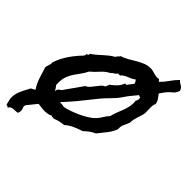

<svg xmlns="http://www.w3.org/2000/svg" viewBox="-273 -946 1228 1228"><g transform="rotate(45 341.0 -332.0)"><path d="M697.3 -734.4Q692.4 -720.7 687.5 -712.9Q682.6 -705.1 676.8 -699.7Q670.9 -694.3 664.1 -689Q657.2 -683.6 649.4 -674.8Q638.7 -664.1 630.4 -651.4Q622.1 -638.7 613.3 -627Q624 -613.3 633.8 -599.6Q643.6 -585.9 647.5 -565.4Q642.6 -557.6 641.1 -546.9Q639.6 -536.1 639.6 -524.4Q639.6 -512.7 640.1 -501.5Q640.6 -490.2 640.6 -481.4Q640.6 -469.7 636.7 -457Q632.8 -444.3 627.9 -430.2Q623 -416 619.1 -399.9Q615.2 -383.8 615.2 -365.2Q606.4 -341.8 597.7 -325.2Q588.9 -308.6 590.8 -281.2Q578.1 -247.1 555.2 -219.2Q532.2 -191.4 509.8 -162.1Q471.7 -145.5 440.4 -113.3Q410.2 -103.5 381.3 -90.8Q352.5 -78.1 328.1 -56.6Q308.6 -54.7 290.5 -50.8Q272.5 -46.9 254.9 -39.1H248Q243.2 -39.1 238.8 -39.6Q234.4 -40 230.5 -43Q217.8 -36.1 204.1 -33.7Q190.4 -31.2 175.8 -31.2Q161.1 -31.2 146.5 -33.2L117.2 -37.1L63.5 29.3Q63.5 32.2 62.5 34.7Q61.5 37.1 61.5 39.1Q61.5 47.9 65.4 55.7Q69.3 63.5 69.3 73.2Q69.3 84 64.5 96.7Q54.7 99.6 44.9 99.6Q35.2 99.6 25.4 100.6Q15.6 101.6 7.8 105.5Q0 109.4 -5.9 120.1Q-10.7 117.2 -14.2 114.7Q-17.6 112.3 -24.4 112.3Q-27.3 98.6 -31.2 84Q-35.2 69.3 -35.2 55.7Q-35.2 23.4 -19.5 -9.8Q-3.9 -43 11.7 -71.3Q29.3 -79.1 39.1 -86.9Q16.6 -121.1 5.4 -156.2Q-5.9 -191.4 -18.6 -232.4Q-16.6 -246.1 -11.7 -259.3Q-6.8 -272.5 -7.8 -288.1Q8.8 -337.9 38.1 -380.4Q67.4 -422.9 103.5 -460Q105.5 -465.8 107.9 -469.7Q110.4 -473.6 108.4 -481.4Q116.2 -479.5 120.1 -483.4Q124 -487.3 122.1 -495.1Q139.6 -505.9 155.3 -519.5Q170.9 -533.2 186 -546.9Q201.2 -560.5 216.8 -573.2Q232.4 -585.9 251 -595.7Q254.9 -604.5 261.7 -610.4Q268.6 -616.2 272.5 -624Q296.9 -630.9 319.8 -644.5Q342.8 -658.2 365.2 -671.4Q387.7 -684.6 411.6 -694.8Q435.5 -705.1 463.9 -705.1Q474.6 -705.1 485.4 -702.1L506.8 -696.3Q517.6 -693.4 527.8 -691.9Q538.1 -690.4 548.8 -694.3Q551.8 -691.4 554.7 -687.5Q557.6 -683.6 561.5 -680.7Q585 -703.1 605 -732.4Q625 -761.7 648.4 -784.2Q654.3 -776.4 662.1 -772Q669.9 -767.6 676.8 -763.2Q683.6 -758.8 689 -752.4Q694.3 -746.1 697.3 -734.4ZM206.1 -141.6Q215.8 -140.6 225.6 -140.1Q235.4 -139.6 244.1 -136.7Q265.6 -140.6 293.9 -150.4Q322.3 -160.2 350.6 -173.3Q378.9 -186.5 404.3 -202.6Q429.7 -218.8 444.3 -235.4Q458 -251 469.2 -270Q480.5 -289.1 496.1 -305.7Q502 -330.1 510.7 -352.1Q519.5 -374 527.8 -396Q536.1 -418 540.5 -440.9Q544.9 -463.9 542 -491.2Q550.8 -502.9 548.8 -514.6V-523.4Q543.9 -525.4 540 -526.9Q536.1 -528.3 531.2 -530.3L496.1 -487.3Q482.4 -470.7 470.2 -452.1Q458 -433.6 444.3 -417Q427.7 -398.4 408.7 -379.4Q389.6 -360.4 373 -340.8Q338.9 -299.8 306.2 -257.8Q273.4 -215.8 237.3 -175.8ZM460 -561.5Q458 -569.3 454.6 -575.7Q451.2 -582 444.3 -585.9Q434.6 -577.1 422.9 -571.8Q411.1 -566.4 398.9 -561.5Q386.7 -556.6 375.5 -549.8Q364.3 -543 356.4 -533.2H338.9Q333 -522.5 322.3 -517.1Q311.5 -511.7 303.7 -502Q271.5 -485.4 249 -459.5Q226.6 -433.6 199.2 -411.1Q185.5 -383.8 170.4 -363.8Q155.3 -343.8 141.6 -323.2Q127.9 -302.7 119.1 -278.8Q110.4 -254.9 110.4 -219.7Q110.4 -214.8 110.8 -210Q111.3 -205.1 111.3 -200.2Q118.2 -193.4 123 -185.1Q127.9 -176.8 133.8 -168.9Q134.8 -180.7 137.7 -185.5Q140.6 -190.4 144.5 -193.4Q148.4 -196.3 153.3 -199.2Q158.2 -202.1 163.1 -209L247.1 -328.1Q261.7 -334 272.9 -346.7Q284.2 -359.4 294.4 -373.5Q304.7 -387.7 315.4 -399.9Q326.2 -412.1 340.8 -418Q342.8 -425.8 345.7 -430.7Q348.6 -435.5 350.6 -443.4Q373 -460 389.6 -477.1Q406.2 -494.1 417 -521.5L426.8 -518.6Z"/></g></svg>

Font: RockSalt
Style: Regular
Weight: 400
Designer: Squid
Foundry: Font Diner, Inc DBA Sideshow
Version: Version 1.000